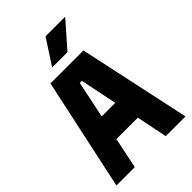

<svg xmlns="http://www.w3.org/2000/svg" viewBox="-296 -1170 1293 1293"><g transform="rotate(-45 350.0 -524.0)"><path d="M21 0 193 -800H507L679 0H491L446 -221H242L196 0ZM335 -663 280 -399H409L355 -663ZM277 -868 394 -1048H581L423 -868Z"/></g></svg>

Font: Martian Mono ExtraBold
Style: Regular
Weight: 800
Monospace: yes
Designer: Roman Shamin
Foundry: Evil Martians
Version: Version 1.000; ttfautohint (v1.8.4.7-5d5b)